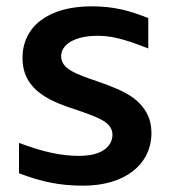

<svg xmlns="http://www.w3.org/2000/svg" viewBox="-20 -570 538 606"><path d="M243 16C373 16 458 -50 458 -151C458 -196 439 -232 401 -261C370 -283 331 -298 291 -312C217 -337 173 -353 173 -393C173 -429 215 -457 288 -457C324 -457 363 -451 448 -417V-513C389 -536 342 -550 269 -550C132 -550 51 -486 51 -387C51 -279 150 -247 222 -223C292 -199 335 -184 335 -144C335 -133 330 -78 229 -78C175 -78 116 -90 40 -119V-23C112 4 168 16 243 16Z"/></svg>

Font: All Genders v4
Style: Regular
Weight: 400
Designer: Rassam Alawdi
Foundry: Rassam Art
Version: Version 3.100;FEAKit 1.0